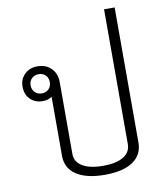

<svg xmlns="http://www.w3.org/2000/svg" viewBox="-89 -883 821 965"><g transform="rotate(-10 321.0 -400.0)"><path d="M562 -810V-121Q562 -58 512 -24Q462 10 368 10Q275 10 223.5 -24Q172 -58 172 -121V-423Q153 -409 125 -409Q86 -409 61.5 -433.5Q37 -458 37 -498Q37 -536 62.5 -561Q88 -586 128 -586Q171 -586 198 -559Q225 -532 225 -489V-122Q225 -81 262.5 -58.5Q300 -36 368 -36Q435 -36 471.5 -58.5Q508 -81 508 -122V-810ZM176 -497Q176 -519 162.5 -532.5Q149 -546 127 -546Q106 -546 92 -532.5Q78 -519 78 -497Q78 -476 92 -462Q106 -448 127 -448Q149 -448 162.5 -462Q176 -476 176 -497Z"/></g></svg>

Font: Sarabun ExtraLight
Style: Regular
Weight: 275
Designer: Suppakit Chalermlarp | Katatrad Co.,Ltd.
Foundry: Cadson Demak Co.,Ltd.
Version: Version 1.000; ttfautohint (v1.6)